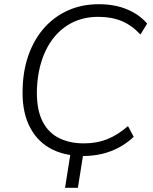

<svg xmlns="http://www.w3.org/2000/svg" viewBox="-20 -733 726 912"><path d="M289 159 318 -24H379L350 159ZM375 8Q283 8 216.5 -29.5Q150 -67 116 -141.5Q82 -216 88 -325Q92 -411 119.5 -482.5Q147 -554 194.5 -605.5Q242 -657 306.5 -685Q371 -713 450 -713Q524 -713 582.5 -689Q641 -665 679 -621L647 -569Q606 -613 558 -633Q510 -653 447 -653Q362 -653 298.5 -611.5Q235 -570 198.5 -495.5Q162 -421 156 -322Q151 -228 176.5 -168.5Q202 -109 254 -80.5Q306 -52 379 -52Q439 -52 488.5 -71.5Q538 -91 588 -134L615 -83Q583 -53 545 -32.5Q507 -12 464.5 -2Q422 8 375 8Z"/></svg>

Font: Nunito Sans 10pt Light
Style: Italic
Weight: 300
Italic angle: -9°
Designer: Vernon Adams
Foundry: Vernon Adams
Version: Version 3.101;gftools[0.9.27]